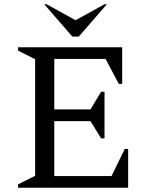

<svg xmlns="http://www.w3.org/2000/svg" viewBox="-20 -882 692 902"><path d="M65 0V-16L145 -56V-604L65 -644V-660H554V-488H538L476 -605H235V-368H405L455 -451H471V-232H455L405 -313H235V-55H504L566 -182H582V0ZM320 -710 188 -862H199L335 -787L471 -862H482L350 -710Z"/></svg>

Font: Spectral
Style: Regular
Weight: 400
Designer: Jean-Baptiste Levee
Foundry: Production Type
Version: Version 1.002